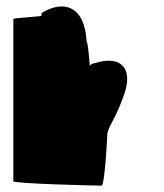

<svg xmlns="http://www.w3.org/2000/svg" viewBox="-20 -585 517 605"><path d="M22 -14C22 -6 290 0 300 0C310 0 318 -152 318 -159C318 -184 345 -209 372 -290C400 -371 359 -412 279 -386C273 -386 268 -383 263 -378C260 -416 256 -454 253 -454C247 -568 179 -586 111 -544V-536C110 -532 22 -529 22 -525Z"/></svg>

Font: Ampere
Style: SCUltCnd
Weight: 400
Version: Version 1